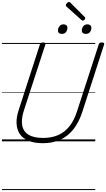

<svg xmlns="http://www.w3.org/2000/svg" viewBox="-20 -1451 1090 1971"><path d="M420 19Q332 19 273 -5.5Q214 -30 183.5 -75Q153 -120 150 -183Q147 -246 172 -322L390 -996Q393 -1006 400 -1010.5Q407 -1015 423 -1015Q437 -1015 443.5 -1010Q450 -1005 446 -995L225 -316Q197 -229 207.5 -166Q218 -103 271.5 -69Q325 -35 423 -35Q511 -35 578.5 -65Q646 -95 694 -156Q742 -217 771 -309L994 -996Q997 -1006 1003.5 -1010.5Q1010 -1015 1026 -1015Q1055 -1015 1049 -995L826 -305Q791 -197 734.5 -125Q678 -53 599.5 -17Q521 19 420 19ZM615 -1103Q597 -1103 586 -1111.5Q575 -1120 575 -1138Q575 -1162 590 -1181.5Q605 -1201 632 -1201Q650 -1201 661 -1192Q672 -1183 672 -1165Q672 -1141 657.5 -1122Q643 -1103 615 -1103ZM861 -1103Q843 -1103 831.5 -1111.5Q820 -1120 820 -1138Q820 -1162 835 -1181.5Q850 -1201 878 -1201Q895 -1201 906.5 -1192Q918 -1183 918 -1165Q918 -1141 903.5 -1122Q889 -1103 861 -1103ZM830 -1239Q827 -1239 824 -1241Q821 -1243 816 -1246L663 -1383Q658 -1388 657 -1391Q656 -1394 656 -1398Q656 -1405 661.5 -1412.5Q667 -1420 675 -1425.5Q683 -1431 689 -1431Q693 -1431 696 -1429Q699 -1427 704 -1422L850 -1276Q854 -1272 854.5 -1269Q855 -1266 855 -1263Q855 -1256 846 -1247.5Q837 -1239 830 -1239ZM0 490H958V500H0ZM0 -20H958V0H0ZM0 -505H958V-500H0ZM0 -1010H958V-1000H0Z"/></svg>

Font: Playwrite AU VIC Guides
Style: Regular
Weight: 400
Designer: Veronika Burian, José Scaglione
Foundry: TypeTogether
Version: Version 1.003